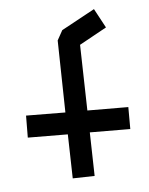

<svg xmlns="http://www.w3.org/2000/svg" viewBox="-81 -704 637 821"><g transform="rotate(-10 238.0 -293.5)"><path d="M263 58 169 52 181 -137 10 -153 19 -247 187 -231 208 -540 235 -580 384 -645 421 -559 299 -505 281 -223 456 -207 448 -113 275 -129Z"/></g></svg>

Font: ZCOOL KuaiLe
Style: Regular
Weight: 400
Designer: Lui Bingke
Foundry: ZCOOL
Version: Version 3.51;August 12, 2021;FontCreator 13.0.0.2613 64-bit